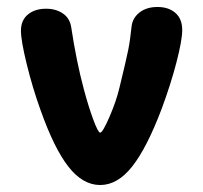

<svg xmlns="http://www.w3.org/2000/svg" viewBox="-20 -530 582 550"><path d="M96 -215Q73 -279 56.5 -346.5Q40 -414 40 -442Q40 -472 60 -488.5Q80 -505 112 -505Q140 -505 160 -491.5Q180 -478 184 -452Q199 -353 220 -275Q233 -226 247 -188Q261 -150 267 -150Q274 -150 293.5 -195Q313 -240 322 -278Q341 -356 347 -385.5Q353 -415 357 -455Q360 -479 380 -494.5Q400 -510 431 -510Q463 -510 482.5 -493Q502 -476 502 -444Q502 -415 485.5 -351.5Q469 -288 443 -218Q401 -107 359 -53.5Q317 0 267 0Q217 0 176 -52.5Q135 -105 96 -215Z"/></svg>

Font: Mali
Style: Bold
Weight: 700
Designer: Kitiyaporn Chalermlarp | Katatrad Aksorn Co.,Ltd.
Foundry: Cadson Demak Co.,Ltd.
Version: Version 1.000; ttfautohint (v1.6)